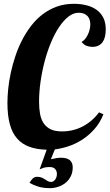

<svg xmlns="http://www.w3.org/2000/svg" viewBox="-20 -770 575 1008"><path d="M522.9 -169.9Q504.9 -125 475.6 -92Q446.3 -59.1 411.4 -36.6Q376.5 -14.2 339.1 -2Q301.8 10.3 268.1 14.2L247.1 65.9Q262.7 62 276.1 60.1Q289.6 58.1 299.8 58.1Q332 58.1 346.9 71.3Q361.8 84.5 361.8 107.9Q361.8 135.3 351.3 155.8Q340.8 176.3 324 189.9Q307.1 203.6 285.6 210.7Q264.2 217.8 242.2 217.8Q223.1 217.8 208 215.6Q192.9 213.4 180.2 209.5Q167.5 205.6 156.5 200.7Q145.5 195.8 134.8 189.9Q141.6 177.7 151.1 168Q160.6 158.2 174.8 158.2Q189.9 158.2 199.2 162.4Q208.5 166.5 216.1 171.6Q223.6 176.8 231 180.9Q238.3 185.1 249 185.1Q255.4 185.1 260.7 181.4Q266.1 177.7 270.3 171.9Q274.4 166 276.6 158.4Q278.8 150.9 278.8 143.1Q278.8 128.9 270 117.9Q261.2 106.9 240.2 106.9Q219.7 106.9 208 111.1Q196.3 115.2 188 119.1L225.1 16.1Q172.4 14.6 133.8 0.5Q95.2 -13.7 69.6 -43Q43.9 -72.3 31.5 -118.4Q19 -164.6 19 -230Q19 -264.2 23.2 -304.4Q27.3 -344.7 36.6 -387.7Q45.9 -430.7 60.3 -474.1Q74.7 -517.6 95.2 -557.9Q115.7 -598.1 142.6 -633.3Q169.4 -668.5 203.1 -694.3Q236.8 -720.2 277.8 -735.1Q318.8 -750 368.2 -750Q402.8 -750 433.3 -742.4Q463.9 -734.9 486.6 -718.8Q509.3 -702.6 522.2 -677.2Q535.2 -651.9 535.2 -616.2Q535.2 -596.2 531.5 -579.3Q527.8 -562.5 519.3 -550Q510.7 -537.6 497.3 -530.8Q483.9 -523.9 464.8 -523.9Q453.1 -523.9 437.7 -528.3Q422.4 -532.7 408.2 -549.8Q417 -554.2 425.3 -563.7Q433.6 -573.2 439.9 -585.7Q446.3 -598.1 450.2 -612.8Q454.1 -627.4 454.1 -642.1Q454.1 -653.8 450.9 -665Q447.8 -676.3 440.4 -684.6Q433.1 -692.9 421.4 -698Q409.7 -703.1 393.1 -703.1Q365.2 -703.1 339.1 -682.6Q313 -662.1 289.8 -627.2Q266.6 -592.3 247.3 -545.9Q228 -499.5 214.4 -447.8Q200.7 -396 192.9 -341.3Q185.1 -286.6 185.1 -235.8Q185.1 -201.2 190.2 -172.6Q195.3 -144 208.7 -123.5Q222.2 -103 245.4 -91.6Q268.6 -80.1 305.2 -80.1Q364.3 -80.1 414.6 -106.4Q464.8 -132.8 500 -180.2Z"/></svg>

Font: Lobster
Style: Regular
Weight: 400
Designer: Pablo Impallari
Foundry: Pablo Impallari
Version: Version 1.007; ttfautohint (v1.1) -l 8 -r 50 -G 50 -x 14 -D 